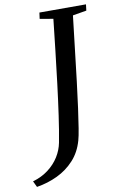

<svg xmlns="http://www.w3.org/2000/svg" viewBox="-189 -797 635 1015"><g transform="rotate(-10 129.0 -290.0)"><path d="M-75 162.5 -90.5 130Q-42.5 116 -7 89Q28.5 62 50.5 26.8Q72.5 -8.5 80 -47.5Q92 -110 103.2 -189.2Q114.5 -268.5 125.2 -355.5Q136 -442.5 145.8 -530Q155.5 -617.5 164.5 -697.5L93 -710L97.5 -743H347.5L343.5 -710L269.5 -697.5Q258.5 -603 248.2 -514.8Q238 -426.5 228.8 -349.2Q219.5 -272 211 -210Q202.5 -148 195.5 -104.8Q188.5 -61.5 182.5 -41Q165.5 19.5 127.2 61.2Q89 103 36.8 128Q-15.5 153 -75 162.5Z"/></g></svg>

Font: Merriweather 72pt
Style: Italic
Weight: 400
Italic angle: -7.8°
Version: Version 2.101